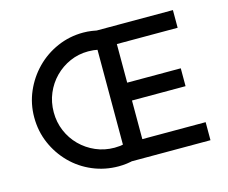

<svg xmlns="http://www.w3.org/2000/svg" viewBox="-103 -876 1223 1028"><g transform="rotate(-15 508.5 -362.5)"><path d="M493 -623Q465 -629 435 -629Q381 -629 333.5 -608Q286 -587 250 -550.5Q214 -514 193.5 -465.5Q173 -417 173 -361Q173 -306 193.5 -257.5Q214 -209 250.5 -172.5Q287 -136 335.5 -115Q384 -94 439 -94Q468 -94 496 -100L526 -4Q481 8 435 8Q359 8 291.5 -20.5Q224 -49 173.5 -100Q123 -151 94 -218Q65 -285 65 -362Q65 -437 94 -504Q123 -571 173.5 -622.5Q224 -674 291.5 -703.5Q359 -733 435 -733Q459 -733 483 -729.5Q507 -726 529 -720ZM486 -725H931V-627H594V-413H891V-314H594V-100H945V0H486Z"/></g></svg>

Font: Reem Kufi Fun
Style: Regular
Weight: 400
Designer: Khaled Hosny
Version: Version 1.005